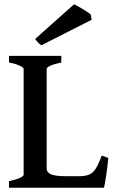

<svg xmlns="http://www.w3.org/2000/svg" viewBox="-20 -876 538 896"><path d="M22 0V-30.8Q53.7 -37.1 72 -45.4Q90.3 -53.7 90.3 -60.5V-554.2Q90.3 -560.5 72.5 -569.3Q54.7 -578.1 22 -584.5V-615.2H266.1V-584.5Q233.9 -577.6 215.8 -569.6Q197.8 -561.5 197.8 -554.2V-89.8Q197.8 -71.3 217.8 -62.5Q237.8 -53.7 288.6 -53.7H348.6Q379.4 -53.7 397 -61.8Q414.6 -69.8 427.2 -89.8Q439.9 -109.9 454.6 -149.9L485.4 -138.7Q481.9 -99.6 475.6 -57.9Q469.2 -16.1 465.3 0ZM144 -694.3 326.2 -856.4Q349.1 -844.2 373 -829.6Q397 -814.9 403.3 -808.1L407.7 -783.7L173.8 -665Q161.1 -670.4 144 -694.3Z"/></svg>

Font: David Libre Medium
Style: Regular
Weight: 500
Version: Version 1.000